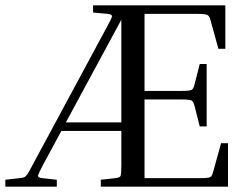

<svg xmlns="http://www.w3.org/2000/svg" viewBox="-22 -700 930 720"><path d="M833 -163V0H356V-26L411 -32Q427 -34 430 -40Q433 -46 433 -81V-209H208L139 -81Q121 -47 120.5 -40.5Q120 -34 136 -32L191 -26V0H-2V-26L52 -32Q63 -33 69 -35.5Q75 -38 81.5 -48Q88 -58 100 -81L379 -599Q398 -633 398 -639.5Q398 -646 382 -648L327 -653V-680H823V-517H797L768 -622Q764 -639 756.5 -643.5Q749 -648 714 -648H520V-359H654Q678 -359 688 -360.5Q698 -362 701.5 -367.5Q705 -373 708 -385L727 -460H753V-226H727L708 -301Q705 -313 701.5 -318.5Q698 -324 688 -325.5Q678 -327 654 -327H520V-32H724Q748 -32 758 -33.5Q768 -35 771.5 -40.5Q775 -46 778 -58L807 -163ZM225 -241H433V-626Z"/></svg>

Font: Inria Serif
Style: Regular
Weight: 400
Designer: Black Foundry Team
Foundry: Black Foundry
Version: Version 1.000; ttfautohint (v1.8.3)